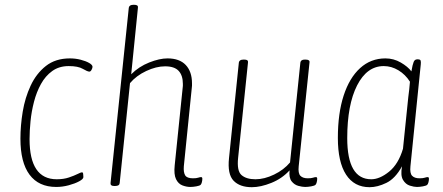

<svg xmlns="http://www.w3.org/2000/svg" viewBox="-20 -772 1843 799"><path d="M214 6Q141 6 103 -45Q65 -96 65 -195Q65 -249 74.5 -307Q84 -365 107.5 -415.5Q131 -466 171 -497.5Q211 -529 271 -529Q294 -529 315.5 -523.5Q337 -518 351 -510Q365 -502 365 -494Q365 -489 361 -481.5Q357 -474 352 -474Q344 -474 324.5 -485.5Q305 -497 266 -497Q226 -497 197.5 -476.5Q169 -456 150.5 -422.5Q132 -389 121.5 -348.5Q111 -308 107 -267.5Q103 -227 103 -193Q103 -26 216 -26Q245 -26 267 -33.5Q289 -41 303 -48Q317 -55 321 -55Q325 -55 326 -49Q327 -43 327 -35Q327 -27 309.5 -17.5Q292 -8 266 -1Q240 6 214 6Z M772 6Q756 6 739 -0.5Q722 -7 712.5 -26.5Q703 -46 707 -84L740 -405Q741 -410 741 -414.5Q741 -419 741 -423Q741 -458 723.5 -477Q706 -496 667 -496Q630 -496 588.5 -476.5Q547 -457 521 -426L478 -10Q477 2 459 2H455Q439 2 440 -10L516 -740Q518 -752 535 -752H539Q556 -752 554 -740L526 -463Q558 -495 601 -512Q644 -529 677 -529Q727 -529 753 -501.5Q779 -474 779 -425Q779 -421 779 -415.5Q779 -410 778 -405L745 -80Q743 -55 750.5 -42.5Q758 -30 783 -30Q797 -30 804.5 -32.5Q812 -35 817 -35Q822 -35 822 -28Q822 -21 820 -13.5Q818 -6 815 -3Q811 1 797 3.5Q783 6 772 6Z M1028 7Q978 7 952 -20Q926 -47 933 -114L974 -512Q976 -524 993 -524H997Q1014 -524 1012 -512L971 -116Q965 -61 985 -43.5Q1005 -26 1043 -26Q1080 -26 1120.5 -45.5Q1161 -65 1187 -96L1230 -512Q1232 -524 1248 -524H1252Q1270 -524 1268 -512L1223 -80Q1220 -51 1230 -40.5Q1240 -30 1261 -30Q1275 -30 1282.5 -32.5Q1290 -35 1295 -35Q1300 -35 1300 -28Q1300 -21 1298 -13.5Q1296 -6 1293 -3Q1289 1 1275 3.5Q1261 6 1250 6Q1238 6 1221.5 1.5Q1205 -3 1193.5 -17.5Q1182 -32 1185 -63Q1154 -29 1109.5 -11Q1065 7 1028 7Z M1518 7Q1454 7 1420 -45.5Q1386 -98 1386 -198Q1386 -300 1410 -374Q1434 -448 1478.5 -488.5Q1523 -529 1584 -529Q1618 -529 1647.5 -512Q1677 -495 1692 -475Q1697 -504 1701.5 -514.5Q1706 -525 1716 -525H1719Q1729 -525 1730.5 -519.5Q1732 -514 1731 -504L1688 -80Q1685 -51 1695 -40.5Q1705 -30 1726 -30Q1740 -30 1747.5 -32.5Q1755 -35 1760 -35Q1765 -35 1765 -28Q1765 -21 1763 -13.5Q1761 -6 1758 -3Q1754 1 1740 3.5Q1726 6 1715 6Q1703 6 1685.5 0.5Q1668 -5 1657 -23.5Q1646 -42 1653 -80Q1625 -29 1588 -11Q1551 7 1518 7ZM1525 -26Q1560 -26 1599 -57.5Q1638 -89 1657 -153L1679 -367Q1681 -380 1683 -400Q1685 -420 1686 -432Q1667 -462 1638 -479.5Q1609 -497 1577 -497Q1507 -497 1466 -416.5Q1425 -336 1425 -197Q1425 -26 1525 -26Z"/></svg>

Font: Asap Condensed Condensed Thin
Style: Italic
Weight: 100
Width: 3
Italic angle: -6°
Designer: Pablo Cosgaya
Foundry: Omnibus-Type
Version: Version 3.001; ttfautohint (v1.8.4.7-5d5b)